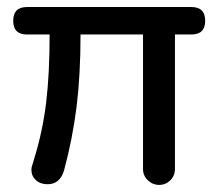

<svg xmlns="http://www.w3.org/2000/svg" viewBox="-20 -519 621 546"><path d="M386.7 -38.1V-420.9H209Q209 -306.6 197.8 -215.8Q186.5 -125 162.1 -34.2Q150.4 4.9 115.2 4.9Q94.7 4.9 82 -6.8Q69.3 -18.6 69.3 -36.1Q69.3 -43.9 72.3 -50.8L77.1 -67.4Q101.6 -146.5 111.3 -228Q121.1 -309.6 121.1 -420.9H56.6Q17.6 -420.9 17.6 -460Q17.6 -499 56.6 -499H524.4Q563.5 -499 563.5 -460Q563.5 -420.9 524.4 -420.9H477.5V-38.1Q477.5 -19.5 464.4 -6.3Q451.2 6.8 432.6 6.8Q414.1 6.8 400.4 -6.3Q386.7 -19.5 386.7 -38.1Z"/></svg>

Font: jf-openhuninn-2.1
Style: Regular
Weight: 400
Designer: [Kosugi Maru]
Designed by MOTOYA      

[Varela Round]
Joe Prince (Latin component); Avraham Cornfeld (Hebrew component)
Foundry: justfont Co., Ltd.
Version: 2.1